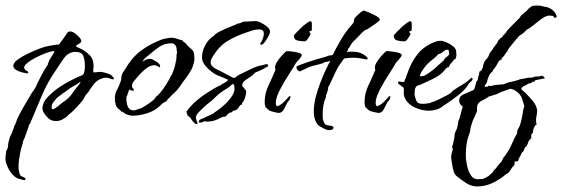

<svg xmlns="http://www.w3.org/2000/svg" viewBox="-54 -392 2027 692"><path d="M32 257Q27 257 22 254Q7 253 -5.5 240.5Q-18 228 -25.5 212Q-33 196 -34 186Q-35 177 -33.5 168Q-32 159 -31 150Q-26 145 -25.5 137.5Q-25 130 -24 123Q-19 104 -18 101Q-17 98 -14.5 94.5Q-12 91 -6 73L-5 71Q-5 69 -3 67L-4 64Q1 58 3 51Q5 44 8 37Q13 26 18.5 15.5Q24 5 30 -5Q38 -18 45 -30.5Q52 -43 60 -56Q64 -62 68 -67.5Q72 -73 75 -79Q83 -97 95 -120Q107 -143 119 -160L118 -162L121 -167Q123 -176 132 -188.5Q141 -201 142 -208Q132 -208 114 -201.5Q96 -195 77 -185.5Q58 -176 45 -165.5Q32 -155 33 -147Q34 -142 39 -138.5Q44 -135 48 -133V-130Q47 -130 46 -129L47 -128Q46 -128 46 -129Q46 -129 46 -129Q46 -129 46 -129L45 -127Q38 -128 26 -131Q14 -134 4 -140Q-6 -146 -6 -155Q-6 -166 10 -177.5Q26 -189 48 -199.5Q70 -210 90.5 -217.5Q111 -225 120 -226L142 -230L159 -232Q167 -243 175.5 -254.5Q184 -266 191 -277H193L194 -278H199L200 -279Q210 -278 224 -265.5Q238 -253 239 -245Q239 -241 236 -238Q233 -235 228 -233L225 -231Q220 -228 220 -226Q220 -224 223 -223Q226 -222 229 -220Q234 -218 239 -215.5Q244 -213 250 -209Q261 -202 271.5 -190.5Q282 -179 283 -159Q284 -152 282.5 -145Q281 -138 283 -131Q288 -131 296 -132Q304 -133 307 -133Q313 -133 326 -129.5Q339 -126 344 -123Q348 -121 350.5 -117.5Q353 -114 356 -112L357 -107L351 -106Q345 -108 339.5 -110Q334 -112 328 -112Q324 -112 319.5 -111Q315 -110 310 -108Q296 -103 284.5 -89Q273 -75 263 -58Q255 -51 250 -40.5Q245 -30 237 -22Q231 -15 224 -7.5Q217 0 211 6Q210 7 209 8Q208 9 206 11L200 16Q197 19 194 21Q191 23 190 25Q185 31 170 39Q155 47 137 43Q125 41 112 25.5Q99 10 99 0Q99 -23 120 -44.5Q141 -66 168 -83Q195 -100 213 -108Q216 -110 229.5 -115.5Q243 -121 244 -122Q249 -127 250.5 -136Q252 -145 252 -153Q252 -175 246.5 -190Q241 -205 217 -205Q203 -205 190 -196Q181 -190 168 -170Q155 -150 148 -140Q118 -97 97.5 -49Q77 -1 57 47Q55 55 51 57Q51 59 46.5 72Q42 85 37.5 97.5Q33 110 31 113L30 115Q29 116 29 118Q28 125 26 131Q24 137 22 144Q18 161 15 180.5Q12 200 13 217Q14 222 15 228Q16 234 19 239Q21 243 29.5 246Q38 249 38 253Q38 257 32 257ZM143 -1Q148 -4 153 -7.5Q158 -11 162 -15L168 -20Q194 -37 204 -52Q214 -67 233 -90Q237 -94 235 -97Q229 -92 222.5 -88Q216 -84 208 -80Q201 -76 194 -71Q187 -66 181 -61Q178 -60 164 -49Q158 -45 152 -39.5Q146 -34 141 -27Q132 -17 132 -6Q132 6 143 -1Z M425 25Q415 25 408.5 22.5Q402 20 397 18Q394 16 390.5 13Q387 10 383 10Q382 8 379 5L375 2Q366 -5 363 -15Q360 -25 360 -38Q360 -55 368 -69Q376 -83 381 -99Q383 -104 383 -109Q383 -114 384 -119Q386 -126 390 -132Q394 -138 398 -144Q421 -184 453 -208.5Q485 -233 530 -250Q535 -252 547.5 -254Q560 -256 565 -256Q573 -256 580 -253.5Q587 -251 594 -249Q596 -248 598.5 -247.5Q601 -247 605 -247L603 -244Q612 -240 617.5 -233Q623 -226 630 -220L639 -212Q643 -208 644.5 -201.5Q646 -195 646 -191Q648 -177 644.5 -164.5Q641 -152 636 -141Q630 -131 623 -120.5Q616 -110 608 -100Q601 -90 594 -80Q587 -70 578 -61Q576 -59 568 -51.5Q560 -44 552.5 -36Q545 -28 544 -26Q535 -23 529 -17L523 -11Q505 7 477 16Q449 25 425 25ZM430 6Q431 5 433 5L442 2Q447 0 451.5 -1Q456 -2 457 -3Q461 -5 473.5 -13Q486 -21 497 -30Q508 -39 507 -43Q514 -46 524.5 -59Q535 -72 544.5 -87Q554 -102 557 -108Q559 -113 561 -117Q563 -121 567 -125Q567 -130 569.5 -134Q572 -138 572 -141Q574 -143 574.5 -147.5Q575 -152 576 -154Q578 -162 579 -164L578 -165Q579 -167 579.5 -169.5Q580 -172 581 -173V-176Q581 -181 582 -185.5Q583 -190 582 -195Q584 -199 584 -202Q584 -205 583.5 -208Q583 -211 582 -214L583 -215Q582 -224 577 -230Q572 -236 564 -236Q539 -236 520 -223Q501 -210 483 -194Q476 -189 470.5 -184Q465 -179 460 -172Q460 -171 459 -170Q461 -172 465 -173Q474 -180 488 -180Q493 -180 508 -171Q523 -162 523 -154V-149Q516 -152 515 -153L511 -155Q507 -157 502 -157Q486 -157 468.5 -142Q451 -127 440 -113Q433 -105 427 -97.5Q421 -90 422 -77Q427 -74 429 -66Q426 -65 423 -65Q418 -65 413 -70Q410 -66 408 -59Q406 -52 404 -47L402 -44Q402 -40 401.5 -36Q401 -32 402 -28Q403 -13 409 -3.5Q415 6 430 6Z M656 55Q650 55 645.5 50.5Q641 46 637 40L633 34Q631 32 628.5 29Q626 26 622 26Q622 21 620 18Q618 15 618 10Q639 -19 671 -42.5Q703 -66 736 -83H739Q745 -89 754 -93Q763 -97 769 -104Q753 -112 737.5 -117.5Q722 -123 708 -134Q696 -143 685 -156.5Q674 -170 674 -185Q674 -208 686.5 -230.5Q699 -253 717 -263Q721 -270 737 -278Q753 -286 770 -293Q787 -300 795 -303Q802 -308 810 -308L823 -314H824Q834 -314 847 -315Q860 -316 868 -316Q875 -316 887 -310Q899 -304 909 -295.5Q919 -287 919 -279Q920 -274 914.5 -263.5Q909 -253 902.5 -243.5Q896 -234 892 -232L889 -231H885L884 -236Q889 -241 893 -252Q897 -263 897 -271Q897 -286 880 -286Q868 -286 856.5 -282.5Q845 -279 834 -275Q795 -262 765 -243.5Q735 -225 712 -187Q705 -176 705 -167Q705 -152 731 -140Q735 -139 748.5 -131.5Q762 -124 775 -117.5Q788 -111 788 -111Q793 -111 798 -115.5Q803 -120 807 -122Q824 -130 849 -142.5Q874 -155 892 -157Q895 -158 898.5 -159Q902 -160 906 -161Q911 -161 913 -156Q911 -151 904 -149Q899 -145 889 -140.5Q879 -136 872 -133Q865 -131 860 -125Q859 -122 854 -119Q847 -114 832.5 -104.5Q818 -95 819 -84Q819 -81 825.5 -74.5Q832 -68 833 -63Q834 -55 829.5 -41Q825 -27 818 -20L819 -16Q812 -14 810 -10.5Q808 -7 804 -2Q801 2 797 4.5Q793 7 786 7L781 13H780Q773 13 768 18.5Q763 24 758 29L755 28Q750 28 741.5 32.5Q733 37 728 39Q721 42 713 44Q705 46 695 46Q692 46 689 46Q686 46 683 45Q682 46 680 46L677 48Q671 50 668 50Q662 50 662 46Q663 43 666 40Q668 38 675 35.5Q682 33 689 29Q697 26 703.5 22.5Q710 19 714 18Q715 17 716 16Q717 15 718 14L724 10Q738 1 754 -13.5Q770 -28 781.5 -45Q793 -62 791 -77Q791 -79 790 -84Q789 -89 786 -89Q783 -89 779 -85Q775 -81 773 -79Q766 -74 757.5 -69Q749 -64 741 -58Q731 -51 723 -42.5Q715 -34 705 -26Q692 -16 680.5 -5.5Q669 5 658 17Q652 25 652 35Q653 39 655 43.5Q657 48 658 53L657 55Z M1044 -243Q1034 -243 1020 -245.5Q1006 -248 1005 -263Q1005 -265 1012.5 -273Q1020 -281 1028.5 -289Q1037 -297 1039 -299Q1042 -301 1053.5 -310Q1065 -319 1069 -313Q1070 -312 1070 -299V-285Q1070 -283 1068 -281Q1067 -281 1063.5 -279.5Q1060 -278 1060 -277L1061 -276Q1063 -275 1064.5 -272Q1066 -269 1065 -267Q1061 -260 1055 -251.5Q1049 -243 1044 -243ZM951 15Q947 15 934.5 12Q922 9 918 7Q908 0 904 -5Q900 -10 900 -26Q900 -55 913.5 -83.5Q927 -112 938 -138Q940 -140 938 -141V-143Q935 -153 943 -166.5Q951 -180 962 -192Q973 -204 979 -208Q984 -208 997 -206.5Q1010 -205 1022 -202Q1034 -199 1034 -192Q1034 -191 1031 -187Q1028 -183 1024 -178L1016 -169Q1012 -165 1012 -164Q1003 -148 988 -125Q973 -102 960 -78Q951 -62 945.5 -47.5Q940 -33 940 -22Q940 -13 944 -9Q955 -11 967.5 -23Q980 -35 988 -45H993Q993 -35 986 -28L983 -25Q978 -16 970.5 -0.5Q963 15 951 15Z M1131 77Q1124 77 1111.5 70.5Q1099 64 1094 60Q1077 43 1077 9Q1077 -16 1084 -42.5Q1091 -69 1100 -92.5Q1109 -116 1115 -129Q1117 -132 1119 -137.5Q1121 -143 1125 -150Q1130 -162 1137 -173L1124 -169H1119Q1109 -163 1097.5 -160.5Q1086 -158 1075 -155Q1063 -152 1052 -146.5Q1041 -141 1030 -136Q1030 -135 1027 -135Q1022 -135 1018 -140.5Q1014 -146 1014 -150Q1014 -153 1025.5 -157.5Q1037 -162 1053.5 -167.5Q1070 -173 1084.5 -177.5Q1099 -182 1104 -183Q1112 -185 1118 -187Q1124 -189 1130 -191V-192H1134Q1142 -192 1146 -195Q1155 -215 1174 -247.5Q1193 -280 1216 -305Q1221 -310 1221.5 -317Q1222 -324 1227 -330Q1235 -338 1240.5 -343Q1246 -348 1256 -354Q1262 -353 1276 -347Q1290 -341 1302.5 -334Q1315 -327 1315 -321Q1315 -318 1305 -310.5Q1295 -303 1284 -296Q1273 -289 1269 -286L1262 -284Q1250 -274 1240 -263Q1230 -252 1219 -242Q1213 -236 1209.5 -228.5Q1206 -221 1200 -215V-210Q1197 -208 1195 -205Q1222 -207 1237.5 -203.5Q1253 -200 1269 -186Q1271 -184 1271 -181Q1271 -178 1268 -178H1264V-179L1263 -178Q1239 -184 1217 -184Q1208 -184 1200 -183Q1192 -182 1186 -181Q1186 -181 1180 -172.5Q1174 -164 1168 -155.5Q1162 -147 1162 -145Q1160 -142 1154.5 -131Q1149 -120 1144 -108Q1141 -102 1138.5 -96.5Q1136 -91 1134 -87L1129 -78Q1129 -71 1126.5 -63.5Q1124 -56 1122 -50H1121V-48Q1121 -42 1118.5 -35.5Q1116 -29 1114 -24Q1109 -1 1109 19Q1109 24 1109 29Q1109 34 1110 39Q1112 46 1114.5 51Q1117 56 1123 59Q1126 59 1128 60L1136 61Q1148 63 1148 67Q1148 74 1141.5 75.5Q1135 77 1131 77Z M1404 -243Q1394 -243 1380 -245.5Q1366 -248 1365 -263Q1365 -265 1372.5 -273Q1380 -281 1388.5 -289Q1397 -297 1399 -299Q1402 -301 1413.5 -310Q1425 -319 1429 -313Q1430 -312 1430 -299V-285Q1430 -283 1428 -281Q1427 -281 1423.5 -279.5Q1420 -278 1420 -277L1421 -276Q1423 -275 1424.5 -272Q1426 -269 1425 -267Q1421 -260 1415 -251.5Q1409 -243 1404 -243ZM1311 15Q1307 15 1294.5 12Q1282 9 1278 7Q1268 0 1264 -5Q1260 -10 1260 -26Q1260 -55 1273.5 -83.5Q1287 -112 1298 -138Q1300 -140 1298 -141V-143Q1295 -153 1303 -166.5Q1311 -180 1322 -192Q1333 -204 1339 -208Q1344 -208 1357 -206.5Q1370 -205 1382 -202Q1394 -199 1394 -192Q1394 -191 1391 -187Q1388 -183 1384 -178L1376 -169Q1372 -165 1372 -164Q1363 -148 1348 -125Q1333 -102 1320 -78Q1311 -62 1305.5 -47.5Q1300 -33 1300 -22Q1300 -13 1304 -9Q1315 -11 1327.5 -23Q1340 -35 1348 -45H1353Q1353 -35 1346 -28L1343 -25Q1338 -16 1330.5 -0.5Q1323 15 1311 15Z M1491 7Q1473 7 1452.5 0Q1432 -7 1417.5 -21Q1403 -35 1401 -55Q1401 -60 1401.5 -65Q1402 -70 1401 -74Q1401 -77 1395 -80L1392 -83Q1388 -85 1384 -88.5Q1380 -92 1380 -97Q1383 -98 1385 -98Q1390 -98 1394.5 -97Q1399 -96 1403 -96Q1402 -96 1404 -100Q1404 -102 1405 -104.5Q1406 -107 1407 -108Q1408 -108 1410 -115.5Q1412 -123 1413 -124Q1427 -167 1451.5 -197.5Q1476 -228 1519 -243Q1523 -244 1526.5 -244.5Q1530 -245 1534 -245Q1542 -245 1555 -239.5Q1568 -234 1578.5 -225.5Q1589 -217 1590 -208Q1590 -204 1590.5 -201Q1591 -198 1591 -194Q1591 -188 1588 -180L1582 -177Q1580 -173 1578 -171L1572 -164Q1564 -156 1566 -153L1564 -152Q1564 -152 1564 -151Q1564 -151 1564 -151Q1564 -151 1564 -151Q1564 -151 1563 -151L1564 -152L1563 -151V-150L1558 -149Q1554 -146 1551 -142.5Q1548 -139 1545 -135Q1530 -119 1506 -107.5Q1482 -96 1462 -87Q1459 -86 1453.5 -84.5Q1448 -83 1446 -80Q1442 -75 1441 -67Q1440 -59 1440 -52Q1442 -40 1446.5 -29Q1451 -18 1466 -18H1475Q1480 -18 1485.5 -19Q1491 -20 1497 -21L1504 -25L1505 -24Q1511 -26 1526 -33Q1541 -40 1555 -47.5Q1569 -55 1572 -58L1573 -59L1574 -61L1577 -64Q1595 -77 1612 -86.5Q1629 -96 1645 -112L1647 -110H1650Q1649 -103 1645 -99.5Q1641 -96 1636 -91L1633 -86Q1621 -67 1596.5 -48Q1572 -29 1552 -16Q1545 -12 1538 -6.5Q1531 -1 1522 2Q1505 7 1491 7ZM1459 -117Q1465 -117 1467.5 -117.5Q1470 -118 1475 -119Q1495 -130 1512.5 -145Q1530 -160 1546 -175Q1548 -182 1556 -187L1560 -190Q1562 -192 1563.5 -194Q1565 -196 1565 -198Q1566 -199 1564 -205L1563 -210V-212Q1560 -213 1555 -213Q1548 -210 1541 -204Q1534 -198 1526 -197Q1522 -191 1509 -181Q1502 -175 1495.5 -169.5Q1489 -164 1487 -162Q1480 -155 1470 -140.5Q1460 -126 1459 -117Z M1666 280Q1645 280 1626.5 268Q1608 256 1592 243Q1585 237 1581.5 226Q1578 215 1577 208Q1576 203 1575 197Q1574 191 1573 185Q1573 183 1572.5 180.5Q1572 178 1572 175Q1572 166 1575 157L1576 153Q1578 147 1578 146Q1578 144 1577 142Q1576 140 1575 136Q1578 132 1579 126.5Q1580 121 1581 117Q1583 110 1583.5 103.5Q1584 97 1585 90Q1587 83 1590.5 76.5Q1594 70 1595 63Q1596 58 1596.5 53.5Q1597 49 1598 45Q1604 31 1606.5 19Q1609 7 1614 -7L1611 -10Q1601 -17 1601 -31Q1601 -45 1616.5 -52Q1632 -59 1642 -63Q1651 -66 1654 -69Q1655 -69 1659 -82.5Q1663 -96 1663 -99Q1666 -99 1667 -103Q1669 -108 1669.5 -114Q1670 -120 1673 -123L1672 -128L1674 -129L1673 -133Q1684 -137 1686.5 -151.5Q1689 -166 1695 -174Q1698 -178 1701 -181Q1704 -184 1706 -188Q1708 -192 1708 -193L1709 -196Q1711 -201 1715.5 -206.5Q1720 -212 1723 -216V-217L1724 -219Q1728 -223 1729 -225Q1730 -227 1732 -229V-231L1734 -233L1737 -235V-237L1739 -238V-240L1742 -246Q1744 -247 1744 -249L1747 -251H1748Q1748 -251 1748.5 -251.5Q1749 -252 1749 -255H1750L1754 -257Q1755 -258 1758 -260V-264L1763 -266L1764 -267V-270L1767 -272Q1768 -273 1770 -275Q1772 -277 1771 -278Q1772 -280 1782.5 -291Q1793 -302 1805 -314Q1817 -326 1820 -329Q1822 -334 1825 -337Q1828 -340 1832 -342L1834 -344L1833 -345Q1838 -347 1840 -349Q1842 -351 1846 -355Q1852 -363 1856 -364Q1859 -369 1866 -370.5Q1873 -372 1881 -372Q1897 -372 1907 -368Q1923 -367 1936 -357Q1949 -347 1953 -331L1944 -327Q1941 -335 1936 -335H1930Q1929 -336 1927 -336Q1915 -336 1900 -325.5Q1885 -315 1871 -303Q1857 -291 1844 -285Q1834 -272 1819 -264Q1817 -263 1807 -251Q1797 -239 1787 -226.5Q1777 -214 1775 -210Q1776 -209 1775 -206L1772 -205Q1768 -198 1763.5 -192Q1759 -186 1753 -181Q1753 -181 1755 -177Q1751 -177 1750 -176.5Q1749 -176 1749 -176Q1745 -173 1741.5 -167.5Q1738 -162 1736 -157Q1732 -152 1729 -147Q1726 -142 1722 -139L1723 -136Q1713 -129 1708 -118Q1703 -107 1701 -96Q1701 -94 1699 -92L1696 -88Q1694 -86 1693 -82.5Q1692 -79 1697 -79Q1699 -79 1701 -79.5Q1703 -80 1705 -80L1708 -84Q1710 -82 1712 -82Q1720 -82 1730 -86H1734Q1741 -86 1747 -87Q1753 -88 1760 -88Q1766 -90 1772 -92.5Q1778 -95 1784 -96Q1788 -97 1802.5 -100.5Q1817 -104 1819 -106Q1827 -107 1835.5 -109Q1844 -111 1851 -112Q1855 -112 1858 -112Q1861 -112 1865 -113Q1867 -113 1869 -114Q1871 -115 1873 -115V-116Q1880 -116 1885 -116.5Q1890 -117 1894 -117L1896 -119H1898Q1900 -119 1904.5 -116.5Q1909 -114 1909 -109H1906Q1902 -108 1896.5 -107Q1891 -106 1886 -105Q1881 -104 1876.5 -103Q1872 -102 1873 -97L1866 -98Q1861 -91 1851 -91Q1847 -88 1843 -86Q1839 -84 1835 -82Q1824 -76 1825 -72Q1825 -69 1831 -64.5Q1837 -60 1839 -58Q1851 -46 1865.5 -29Q1880 -12 1882 6Q1882 14 1880.5 21.5Q1879 29 1878 37V41Q1878 45 1878.5 49Q1879 53 1880 58H1877Q1873 62 1869.5 71Q1866 80 1867 87H1865Q1859 93 1861 107H1858V110L1854 112Q1852 118 1849 121Q1849 125 1846 131Q1843 137 1838 139Q1837 143 1834.5 149Q1832 155 1828 157Q1827 158 1826.5 159.5Q1826 161 1825 163L1820 172Q1815 180 1813 189L1802 190Q1800 192 1800 193L1801 195Q1802 199 1799 204Q1793 209 1789 216Q1785 223 1780 229Q1777 232 1773 234L1770 236Q1768 238 1767 238Q1749 254 1722 267Q1695 280 1666 280ZM1667 254Q1672 254 1676.5 253.5Q1681 253 1686 253Q1701 247 1706 243Q1708 242 1712 238Q1714 236 1716 234Q1718 232 1722 229L1724 224Q1732 217 1736.5 210.5Q1741 204 1747 197Q1750 194 1752.5 191.5Q1755 189 1756 185Q1759 181 1760 177Q1764 172 1767.5 167.5Q1771 163 1774 158Q1785 141 1792.5 123Q1800 105 1810 88V84Q1810 81 1810.5 79Q1811 77 1812 75L1815 70Q1819 64 1822.5 51Q1826 38 1828.5 24.5Q1831 11 1832 4Q1832 2 1833 -1.5Q1834 -5 1835 -6V-9Q1837 -11 1835 -12L1827 -38Q1823 -50 1810 -60.5Q1797 -71 1785 -72L1751 -60Q1747 -58 1743 -56Q1739 -54 1734 -52Q1729 -50 1722.5 -48.5Q1716 -47 1711 -45Q1707 -44 1704 -41.5Q1701 -39 1698 -37Q1685 -31 1677 -26Q1669 -21 1667 -13Q1665 -7 1665 0Q1665 2 1665.5 5Q1666 8 1664 11Q1660 22 1654.5 33Q1649 44 1646 55Q1643 64 1642 68.5Q1641 73 1640 83L1636 95Q1630 110 1627.5 127.5Q1625 145 1625 162Q1625 167 1625 173Q1625 179 1626 184Q1627 195 1631 211.5Q1635 228 1644 241Q1653 254 1667 254Z"/></svg>

Font: Qwitcher Grypen
Style: Bold
Weight: 700
Designer: Robert E. Leuschke
Foundry: Robert E. Leuschke
Version: Version 1.100; ttfautohint (v1.8.3)